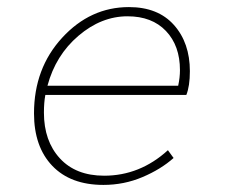

<svg xmlns="http://www.w3.org/2000/svg" viewBox="-20 -510 640 542"><path d="M272 12Q179 12 127.5 -42Q76 -96 76 -190Q76 -317 155.5 -403.5Q235 -490 344 -490Q426 -490 471 -439.5Q516 -389 516 -309Q516 -267 506 -242H108Q104 -221 104 -192Q104 -112 149 -63Q194 -14 274 -14Q375 -14 454 -86L470 -64Q434 -32 382 -10Q330 12 272 12ZM340 -464Q266 -464 201.5 -409Q137 -354 114 -268H483Q488 -291 488 -312Q488 -381 448.5 -422.5Q409 -464 340 -464Z"/></svg>

Font: TypoPRO Source Code Pro
Style: Italic
Weight: 200
Italic angle: -11°
Monospace: yes
Designer: Paul D. Hunt, Teo Tuominen
Foundry: Adobe Systems Incorporated
Version: Version 1.030;PS 1.0;hotconv 1.0.84;makeotf.lib2.5.63406